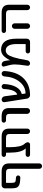

<svg xmlns="http://www.w3.org/2000/svg" viewBox="1342 -1912 790 3514"><g transform="rotate(-90 1737.0 -155.0)"><path d="M242 -178Q158 -180 117 -195.5Q76 -211 61.5 -243Q47 -275 47 -340V-463Q47 -486 64 -503Q81 -520 104 -520H355Q503 -520 503 -388V171Q503 191 488 205.5Q473 220 453 220Q433 220 419 205.5Q405 191 405 171V-372Q405 -409 388.5 -424.5Q372 -440 332 -440H156Q147 -440 147 -431V-342Q147 -289 162.5 -274Q178 -259 243 -258Q260 -257 271.5 -245.5Q283 -234 283 -218Q283 -201 270.5 -189Q258 -177 242 -178Z M776 -80Q777 -80 777 -81Q777 -82 776 -83Q700 -158 700 -378V-431Q700 -440 691 -440H662Q646 -440 634 -452Q622 -464 622 -480Q622 -496 634 -508Q646 -520 662 -520H992Q1140 -520 1140 -388V-49Q1140 -29 1125.5 -14.5Q1111 0 1091 0Q1071 0 1056.5 -14.5Q1042 -29 1042 -49V-372Q1042 -409 1025.5 -424.5Q1009 -440 969 -440H808Q800 -440 800 -431V-378Q800 -168 859 -104Q890 -71 890 -40Q890 -24 878 -12Q866 0 850 0H662Q646 0 634 -12Q622 -24 622 -40Q622 -56 634 -68Q646 -80 662 -80Z M1289 -440Q1273 -440 1261 -452Q1249 -464 1249 -480Q1249 -496 1261 -508Q1273 -520 1289 -520H1369Q1516 -520 1516 -388V-53Q1516 -31 1501 -15.5Q1486 0 1464 0Q1442 0 1426 -15.5Q1410 -31 1410 -53V-372Q1410 -410 1394 -425Q1378 -440 1338 -440Z M1689 -56 1624 -466Q1620 -488 1634 -504Q1648 -520 1670 -520Q1693 -520 1711 -504Q1729 -488 1732 -465L1762 -241Q1764 -233 1771 -236Q1855 -276 1864 -473Q1864 -493 1877.5 -506.5Q1891 -520 1910.5 -520Q1930 -520 1943 -506.5Q1956 -493 1956 -473Q1948 -336 1901.5 -255Q1855 -174 1781 -154Q1772 -152 1774 -144L1781 -91Q1782 -83 1790 -83Q1909 -85 1996.5 -190.5Q2084 -296 2096 -472Q2097 -492 2111.5 -506Q2126 -520 2146 -520Q2166 -520 2180 -506Q2194 -492 2194 -472Q2182 -246 2065 -123.5Q1948 -1 1753 0Q1729 0 1710.5 -16Q1692 -32 1689 -56Z M2291 -50Q2317 -224 2315 -288.5Q2313 -353 2277 -474Q2271 -491 2282 -505.5Q2293 -520 2312 -520Q2334 -520 2351.5 -507.5Q2369 -495 2375 -474Q2388 -420 2391 -372Q2391 -370 2392 -370Q2394 -370 2394 -371Q2435 -454 2481.5 -492Q2528 -530 2586 -530Q2681 -530 2733.5 -462Q2786 -394 2786 -255V-57Q2786 -34 2769 -17Q2752 0 2729 0H2556Q2539 0 2527.5 -12Q2516 -24 2516 -40Q2516 -56 2527.5 -68Q2539 -80 2556 -80H2679Q2688 -80 2688 -89V-245Q2688 -346 2656.5 -395.5Q2625 -445 2574 -445Q2530 -445 2501 -414.5Q2472 -384 2444.5 -297Q2417 -210 2391 -50Q2387 -29 2370.5 -14.5Q2354 0 2333 0Q2312 0 2299.5 -15Q2287 -30 2291 -50Z M2967 -282Q2967 -303 2981.5 -317.5Q2996 -332 3017 -332Q3038 -332 3052.5 -317.5Q3067 -303 3067 -282V-100V-50Q3067 -29 3052.5 -14.5Q3038 0 3017 0Q2996 0 2981.5 -14.5Q2967 -29 2967 -50V-100ZM2930 -440Q2914 -440 2902 -452Q2890 -464 2890 -480Q2890 -496 2902 -508Q2914 -520 2930 -520H3260Q3407 -520 3407 -388V-49Q3407 -29 3392.5 -14.5Q3378 0 3358 0Q3338 0 3323.5 -14.5Q3309 -29 3309 -49V-372Q3309 -410 3293 -425Q3277 -440 3237 -440Z"/></g></svg>

Font: Rounded Mplus 1c Medium
Style: Regular
Weight: 500
Version: Version 1.059.20150529